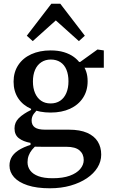

<svg xmlns="http://www.w3.org/2000/svg" viewBox="-20 -777 605 1032"><path d="M248 235Q177 235 128.5 219Q80 203 55.5 175.5Q31 148 31 113Q31 84 46 62Q61 40 92.5 23Q124 6 174 -7L181 0Q164 13 152 28Q140 43 134 59.5Q128 76 128 95Q128 120 142.5 139.5Q157 159 186.5 170Q216 181 263 181Q318 181 355 167.5Q392 154 411 131.5Q430 109 430 83Q430 51 407.5 31.5Q385 12 337 12H208Q191 12 175 11.5Q159 11 144 10V-9Q105 -16 81.5 -34Q58 -52 58 -87Q58 -119 81 -142Q104 -165 147 -186V-210L197 -202Q173 -181 161.5 -165Q150 -149 150 -129Q150 -105 167 -92.5Q184 -80 223 -80H350Q410 -80 448.5 -63Q487 -46 505.5 -16Q524 14 524 54Q524 91 504 123.5Q484 156 447 181Q410 206 359.5 220.5Q309 235 248 235ZM252 -172Q193 -172 148 -191.5Q103 -211 78 -248.5Q53 -286 53 -338Q53 -389 78 -427Q103 -465 148 -485.5Q193 -506 252 -506Q293 -506 324 -496.5Q355 -487 377.5 -470.5Q400 -454 413 -433L422 -432Q436 -414 443.5 -391.5Q451 -369 451 -340Q451 -289 426 -251Q401 -213 356.5 -192.5Q312 -172 252 -172ZM252 -221Q282 -221 303.5 -235.5Q325 -250 336.5 -277Q348 -304 348 -340Q348 -376 337 -402.5Q326 -429 304.5 -443Q283 -457 253 -457Q224 -457 202 -442.5Q180 -428 168.5 -401.5Q157 -375 157 -339Q157 -303 168.5 -276.5Q180 -250 201 -235.5Q222 -221 252 -221ZM385 -413V-444H411L504 -511L538 -506V-413ZM404 -556 238 -705H322L156 -556L124 -585L256 -757H304L436 -585Z"/></svg>

Font: Source Serif 4 Medium
Style: Regular
Weight: 500
Designer: Frank Grießhammer
Foundry: Adobe Systems Incorporated
Version: Version 4.004;hotconv 1.0.116;makeotfexe 2.5.65601